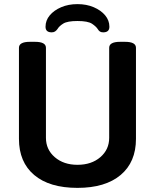

<svg xmlns="http://www.w3.org/2000/svg" viewBox="-20 -905 752 932"><path d="M356 -885Q400 -885 435 -870Q470 -855 490.5 -830.5Q511 -806 511 -775Q511 -748 481 -748Q471 -748 465 -752Q459 -756 455 -763Q447 -776 427 -789.5Q407 -803 356 -803Q307 -803 287 -790.5Q267 -778 259 -764Q254 -757 247.5 -752.5Q241 -748 231 -748Q201 -748 201 -775Q201 -806 221.5 -830.5Q242 -855 277 -870Q312 -885 356 -885ZM356 7Q220 7 146 -55.5Q72 -118 72 -231V-673Q72 -702 125 -702H150Q203 -702 203 -673V-236Q203 -179 246 -142Q289 -105 356 -105Q424 -105 467 -142Q510 -179 510 -236V-673Q510 -702 563 -702H587Q640 -702 640 -673V-231Q640 -118 565.5 -55.5Q491 7 356 7Z"/></svg>

Font: Asap SemiBold
Style: Regular
Weight: 600
Designer: Pablo Cosgaya
Foundry: Omnibus-Type
Version: Version 3.001; ttfautohint (v1.8.3)